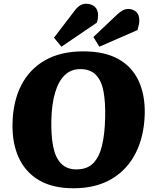

<svg xmlns="http://www.w3.org/2000/svg" viewBox="-20 -992 830 1028"><path d="M47 -328Q49 -448 93.5 -535Q138 -622 221.5 -669.5Q305 -717 426 -717Q539 -717 612.5 -676.5Q686 -636 721.5 -560.5Q757 -485 755 -383Q752 -263 707 -173.5Q662 -84 578 -34Q494 16 373 16Q263 16 190 -26.5Q117 -69 81 -146.5Q45 -224 47 -328ZM255 -350Q253 -268 264.5 -208.5Q276 -149 306.5 -117Q337 -85 389 -85Q446 -85 478.5 -117.5Q511 -150 526 -211.5Q541 -273 543 -362Q545 -443 534.5 -501Q524 -559 494 -590.5Q464 -622 410 -622Q360 -622 326.5 -589.5Q293 -557 275 -496Q257 -435 255 -350ZM606 -913Q623 -929 637 -936.5Q651 -944 668 -944Q690 -944 708 -929.5Q726 -915 726 -881Q726 -870 723 -858Q720 -846 716 -831L512 -742L480 -794ZM382 -938Q394 -954 409 -963Q424 -972 441 -972Q468 -972 486.5 -956.5Q505 -941 505 -911Q505 -903 504 -894Q503 -885 499 -871L309 -742L269 -790Z"/></svg>

Font: Literata ExtraBold
Style: Italic
Weight: 800
Italic angle: -2°
Designer: Latin by Veronika Burian and Jose Scaglione. Greek by Irene Vlachou. Cyrillic by Vera Evstafieva
Foundry: TypeTogether
Version: Version 3.002